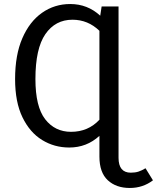

<svg xmlns="http://www.w3.org/2000/svg" viewBox="-20 -721 780 954"><path d="M625 213Q557 213 515.5 174.5Q474 136 474 57V-46Q411 12 324 12Q250 12 189 -25.5Q128 -63 91.5 -138.5Q55 -214 55 -328Q55 -448 91 -531Q127 -614 189 -657.5Q251 -701 329 -701Q415 -701 478 -643L485 -689H569V63Q569 137 630 137Q652 137 668.5 131.5Q685 126 703 115L740 175Q690 213 625 213ZM333 -66Q418 -66 474 -126V-568Q417 -623 340 -623Q255 -623 205.5 -551.5Q156 -480 156 -328Q156 -191 204.5 -128.5Q253 -66 333 -66Z"/></svg>

Font: Trujillo
Style: Regular
Weight: 400
Designer: Fira Sans original fonts by bBox Type GmbH, Carrois Corporate GbR, & Edenspiekermann AG / Changes by Cristiano Sobral
Foundry: Fira Sans original fonts by bBox Type GmbH, Carrois Corporate GbR, & Edenspiekermann AG / Changes by Cristiano Sobral
Version: Version 4.301;October 17, 2021;FontCreator 14.0.0.2814 64-bi